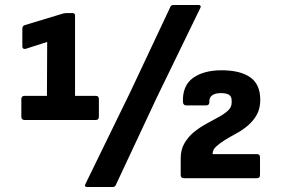

<svg xmlns="http://www.w3.org/2000/svg" viewBox="-20 -710 1119 765"><path d="M78 -232Q65 -232 65 -245V-315Q65 -328 78 -328H167L168 -543L81 -515Q69 -514 69 -525V-596Q69 -607 79 -610L231 -656Q235 -657 239 -657.5Q243 -658 247 -658H267Q279 -658 279 -649V-328H362Q374 -328 374 -315V-245Q374 -232 362 -232ZM327 35Q315 35 320 24L499 -343L659 -683Q663 -690 670 -690H772Q777 -690 779 -686.5Q781 -683 778 -678L604 -320L441 28Q438 35 429 35ZM713 0Q700 0 700 -13V-79Q700 -114 715 -139.5Q730 -165 752.5 -183.5Q775 -202 801.5 -216.5Q828 -231 851 -243.5Q874 -256 888.5 -269.5Q903 -283 903 -301V-309Q903 -325 893 -332Q883 -339 860 -339Q837 -339 825 -330Q813 -321 814 -302Q814 -290 801 -290H722Q711 -290 709 -302Q706 -368 748.5 -399Q791 -430 863 -430Q937 -430 977 -402Q1017 -374 1017 -312Q1017 -278 1003.5 -253.5Q990 -229 968.5 -210.5Q947 -192 922 -178.5Q897 -165 876 -152Q855 -139 841 -126Q827 -113 827 -96H1004Q1016 -96 1016 -83V-13Q1016 0 1004 0Z"/></svg>

Font: Sofia Sans Semi Condensed ExtraBold
Style: Regular
Weight: 800
Designer: Botio Nikoltchev, Ani Petrova
Foundry: lettersoup
Version: Version 4.100